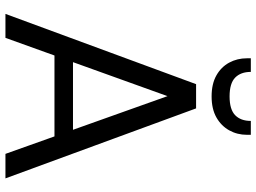

<svg xmlns="http://www.w3.org/2000/svg" viewBox="-138 -803 941 705"><g transform="rotate(90 332.5 -450.5)"><path d="M31 0 289 -700H378L635 0H545L333 -595L119 0ZM149 -180 173 -248H490L514 -180ZM334 -757Q288 -757 257 -774.5Q226 -792 210 -821.5Q194 -851 194 -887V-901H244Q244 -864 265 -843.5Q286 -823 334 -823Q382 -823 403 -843.5Q424 -864 424 -901H475V-887Q475 -851 458.5 -821.5Q442 -792 411 -774.5Q380 -757 334 -757Z"/></g></svg>

Font: DM Sans 10pt
Style: Regular
Weight: 400
Version: Version 4.004;gftools[0.9.30]